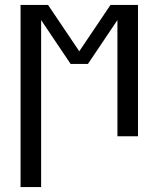

<svg xmlns="http://www.w3.org/2000/svg" viewBox="-20 -550 640 775"><path d="M63 205V-530H174L300 -343L426 -530H537V0H454V-469L335 -292H265L146 -469V205Z"/></svg>

Font: Iosevka Mono
Style: Regular
Weight: 400
Designer: Belleve Invis
Foundry: Belleve Invis
Version: Version 11.1.1